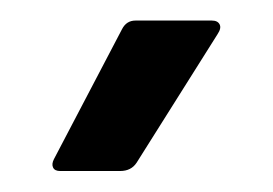

<svg xmlns="http://www.w3.org/2000/svg" viewBox="-20 -720 260 183"><path d="M37.3 -557Q32.2 -557 30.6 -560.3Q29 -563.6 31.4 -568.3L96.3 -692.2Q100.5 -700.4 109.1 -700.4H182Q187.4 -700.4 189.3 -696.8Q191.2 -693.2 187.4 -687.5L110.2 -564.9Q105 -557 94.5 -557Z"/></svg>

Font: Sofia Sans Extra Condensed
Style: Regular
Weight: 400
Designer: Botio Nikoltchev, Ani Petrova
Foundry: lettersoup
Version: Version 4.101